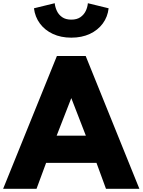

<svg xmlns="http://www.w3.org/2000/svg" viewBox="-26 -1173 886 1193"><path d="M-6.5 0H201L260.5 -161H573.5L632.5 0H840L506.5 -825H327.5ZM326 -330 417 -563.5 507.5 -330ZM417 -939Q482 -939 532 -962.2Q582 -985.5 612.5 -1026.8Q643 -1068 649 -1121.5L520 -1153Q518 -1128.5 506.8 -1105Q495.5 -1081.5 473.5 -1066.2Q451.5 -1051 417 -1051Q382.5 -1051 360.5 -1066.2Q338.5 -1081.5 327.5 -1105Q316.5 -1128.5 314 -1153L185 -1121.5Q191.5 -1068 222 -1026.8Q252.5 -985.5 302.5 -962.2Q352.5 -939 417 -939Z"/></svg>

Font: Spartan ExtraBold
Style: Regular
Weight: 800
Designer: Matt Bailey, Mirko Velimirovic
Foundry: Matt Bailey
Version: Version 1.003; ttfautohint (v1.8.3)